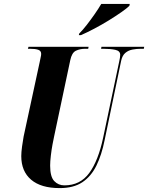

<svg xmlns="http://www.w3.org/2000/svg" viewBox="-20 -954 759 984"><path d="M286 10Q190 10 139.5 -33Q89 -76 89 -154Q89 -173 93 -203Q97 -233 101 -254L183 -634Q186 -651 188.5 -660.5Q191 -670 191 -678Q191 -694 175.5 -699Q160 -704 134 -704H123L126 -714H434L432 -704H417Q390 -704 369 -694Q348 -684 340 -645L257 -253Q254 -240 249 -213Q244 -186 240.5 -156Q237 -126 237 -105Q237 -48 258 -26Q279 -4 310 -4Q391 -4 437.5 -67.5Q484 -131 509 -250L591 -639Q596 -661 596 -673Q596 -693 571.5 -698.5Q547 -704 510 -704H498L500 -714H719L717 -704H702Q680 -704 659 -700Q638 -696 622.5 -683Q607 -670 601 -643L516 -235Q501 -160 474 -105Q447 -50 402 -20Q357 10 286 10ZM386 -782Q405 -801 425.5 -827.5Q446 -854 465.5 -882Q485 -910 499 -934H645L643 -924Q631 -912 602.5 -892Q574 -872 537.5 -849.5Q501 -827 463 -807Q425 -787 395 -774H384Z"/></svg>

Font: Noto Serif Display ExtraCondensed ExtraBold
Style: Italic
Weight: 800
Width: 2
Italic angle: -12°
Designer: Monotype Design Team
Foundry: Monotype Imaging Inc.
Version: Version 2.009